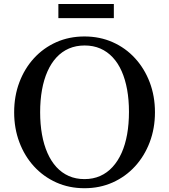

<svg xmlns="http://www.w3.org/2000/svg" viewBox="-20 -960 872 990"><path d="M415.5 10.5Q336.5 10.5 270.2 -19.2Q204 -49 155.2 -102.2Q106.5 -155.5 79.8 -226.8Q53 -298 53 -381Q53 -464.5 79.8 -535.5Q106.5 -606.5 155.2 -659.8Q204 -713 270.2 -742.5Q336.5 -772 415.5 -772Q494.5 -772 561 -742.5Q627.5 -713 676.2 -659.8Q725 -606.5 752 -535.5Q779 -464.5 779 -381Q779 -298 752 -226.8Q725 -155.5 676.2 -102.2Q627.5 -49 561 -19.2Q494.5 10.5 415.5 10.5ZM415.5 -36.5Q460 -36.5 496.2 -52.5Q532.5 -68.5 560.2 -98.8Q588 -129 607 -171.5Q626 -214 635.5 -267.5Q645 -321 645 -383.5Q645 -445 635.5 -497.8Q626 -550.5 607.5 -592.5Q589 -634.5 561.2 -664.2Q533.5 -694 497.2 -709.8Q461 -725.5 416.5 -725.5Q372 -725.5 335.5 -709.8Q299 -694 271.2 -664Q243.5 -634 224.8 -591.8Q206 -549.5 196.5 -496.5Q187 -443.5 187 -381.5Q187 -319.5 196.5 -266.5Q206 -213.5 224.8 -171Q243.5 -128.5 271 -98.5Q298.5 -68.5 334.8 -52.5Q371 -36.5 415.5 -36.5ZM281 -866.5V-939.5H567V-866.5Z"/></svg>

Font: Libre Caslon Text
Style: Regular
Weight: 400
Designer: Pablo Impallari, Rodrigo Fuenzalida, Katja Schimmel
Foundry: Pablo Impallari, Rodrigo Fuenzalida
Version: Version 2.000